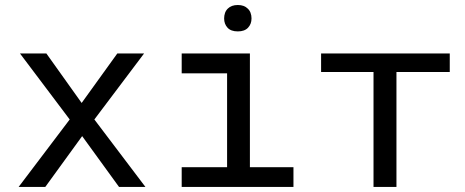

<svg xmlns="http://www.w3.org/2000/svg" viewBox="-20 -740 1840 760"><path d="M303.2 -332.5 163.6 -528.3H59.1L255.9 -267.1L53.7 0H159.2L305.2 -201.2L451.2 0H555.7L353.5 -267.1L550.3 -528.3H444.3Z M699.2 -528.3V-449.7H878.9V-78.1H699.2V0H1141.6V-78.1H969.2V-528.3ZM867.2 -667Q867.2 -645 880.6 -630.4Q894 -615.7 921.4 -615.7Q948.2 -615.7 961.9 -630.4Q975.6 -645 975.6 -667Q975.6 -679.2 971.7 -689.5Q967.8 -699.7 960 -706.5Q953.6 -712.9 943.8 -716.6Q934.1 -720.2 921.4 -720.2Q908.7 -720.2 898.7 -716.6Q888.7 -712.9 882.3 -706.5Q874.5 -699.2 870.8 -689Q867.2 -678.7 867.2 -667Z M1760.3 -455.1V-528.3H1251V-455.1H1458.5V0H1549.3V-455.1Z"/></svg>

Font: Roboto Mono
Style: Regular
Weight: 400
Monospace: yes
Designer: Google
Version: Version 3.000